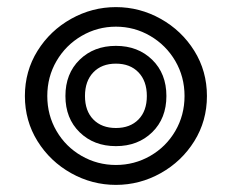

<svg xmlns="http://www.w3.org/2000/svg" viewBox="-20 -515 652 540"><path d="M50 -245Q50 -315 85.5 -372Q121 -429 180 -462Q239 -495 306 -495Q373 -495 432 -462Q491 -429 526.5 -372Q562 -315 562 -245Q562 -175 526.5 -118Q491 -61 432 -28Q373 5 306 5Q239 5 180 -28Q121 -61 85.5 -118Q50 -175 50 -245ZM499 -245Q499 -299 473 -343.5Q447 -388 402.5 -414Q358 -440 306 -440Q254 -440 209.5 -414Q165 -388 139 -343.5Q113 -299 113 -245Q113 -191 139 -146.5Q165 -102 209.5 -76.5Q254 -51 306 -51Q358 -51 402.5 -76.5Q447 -102 473 -146.5Q499 -191 499 -245ZM164 -245Q164 -308 204 -347Q244 -386 306 -386Q368 -386 408 -347Q448 -308 448 -245Q448 -182 408 -143Q368 -104 306 -104Q244 -104 204 -143Q164 -182 164 -245ZM393 -245Q393 -287 369.5 -311.5Q346 -336 306 -336Q266 -336 242.5 -311.5Q219 -287 219 -245Q219 -203 242.5 -179Q266 -155 306 -155Q346 -155 369.5 -179Q393 -203 393 -245Z"/></svg>

Font: Niramit Light
Style: Regular
Weight: 300
Designer: Katatrad Aksorn Co.,Ltd.
Foundry: Cadson Demak Co.,Ltd.
Version: Version 1.000; ttfautohint (v1.6)